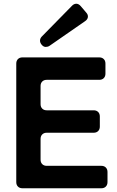

<svg xmlns="http://www.w3.org/2000/svg" viewBox="-20 -1007 628 1027"><path d="M245 -762Q236 -756 224.5 -756Q213 -756 203.5 -767Q194 -778 194 -789.5Q194 -801 203 -811L364 -975Q375 -987 388 -987Q401 -987 412 -974L441 -940Q452 -928 450 -915Q448 -902 434 -893ZM67 -33V-667Q67 -682 76 -691Q85 -700 100 -700H511Q526 -700 535 -691Q544 -682 544 -667V-613Q544 -598 535 -589Q526 -580 511 -580H230Q215 -580 206 -571Q197 -562 197 -547V-450Q197 -435 206 -426Q215 -417 230 -417H481Q496 -417 505 -408Q514 -399 514 -384V-330Q514 -315 505 -306Q496 -297 481 -297H230Q215 -297 206 -288Q197 -279 197 -264V-153Q197 -138 206 -129Q215 -120 230 -120H522Q537 -120 546 -111Q555 -102 555 -87V-33Q555 -18 546 -9Q537 0 522 0H100Q85 0 76 -9Q67 -18 67 -33Z"/></svg>

Font: Tsunagi Gothic Black
Style: Regular
Weight: 900
Designer: Yoshimichi Ohira
Foundry: Positype
Version: Version 1.001